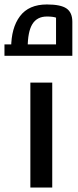

<svg xmlns="http://www.w3.org/2000/svg" viewBox="-43 -840 348 860"><path d="M93 0V-470H191V0ZM7 -625Q7 -715 46.5 -767.5Q86 -820 167 -820Q229 -820 255 -802Q281 -784 281 -742V-625H208V-761Q194 -766 167 -766Q123 -766 102 -732Q81 -698 81 -625ZM-23 -590V-641H281V-590Z"/></svg>

Font: Changa Medium
Style: Regular
Weight: 500
Designer: Eduardo Rodriguez Tunni
Foundry: Eduardo Rodriguez Tunni
Version: Version 3.003